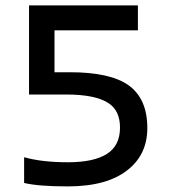

<svg xmlns="http://www.w3.org/2000/svg" viewBox="-20 -682 623 707"><path d="M68.8 -103Q135.3 -84.5 230 -84.5Q324.7 -84.5 373.3 -115Q421.9 -145.5 421.9 -212.4Q421.9 -273.4 380.9 -301.3Q333.5 -334 223.1 -334H86.9V-662.1H487.8V-570.3H180.7V-416H237.8Q385.7 -416 453.1 -368.2Q522.5 -318.8 522.5 -210.4Q522.5 -115.2 453.1 -58.6Q377 4.4 229.5 4.4Q121.6 4.4 68.8 -8.3Z"/></svg>

Font: Inder
Style: Regular
Weight: 400
Designer: Irina Smirnova
Foundry: Irina Smirnova
Version: Version 1.001